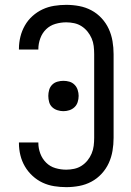

<svg xmlns="http://www.w3.org/2000/svg" viewBox="-20 -763 540 791"><path d="M253 8Q280 8 306.5 3Q333 -2 356.5 -14.5Q380 -27 398.5 -47Q417 -67 428 -91Q439 -115 443.5 -141.5Q448 -168 448 -195V-540Q448 -567 443.5 -593.5Q439 -620 428 -644Q417 -668 398.5 -688Q380 -708 356.5 -720.5Q333 -733 306.5 -738Q280 -743 253 -743Q228 -743 203 -739Q178 -735 155.5 -724.5Q133 -714 114 -697Q95 -680 82.5 -658Q70 -636 64 -611.5Q58 -587 58 -562Q58 -561 58 -560.5Q58 -560 58 -559H138Q138 -559 138 -559.5Q138 -560 138 -561Q138 -583 146 -605Q154 -627 170 -642.5Q186 -658 208 -664.5Q230 -671 253 -671Q269 -671 285.5 -667.5Q302 -664 316 -655Q330 -646 340.5 -633Q351 -620 357.5 -605Q364 -590 366 -573.5Q368 -557 368 -540V-195Q368 -179 366 -162.5Q364 -146 357.5 -130.5Q351 -115 340.5 -102Q330 -89 316 -80Q302 -71 285.5 -67.5Q269 -64 253 -64Q230 -64 208 -70.5Q186 -77 170 -93Q154 -109 146 -130.5Q138 -152 138 -174Q138 -175 138 -175.5Q138 -176 138 -176H58Q58 -175 58 -174.5Q58 -174 58 -173Q58 -148 64 -123.5Q70 -99 82.5 -77.5Q95 -56 114 -38.5Q133 -21 155.5 -10.5Q178 0 203 4Q228 8 253 8ZM241 -305Q254 -305 266 -309Q278 -313 287 -321.5Q296 -330 300 -342.5Q304 -355 304 -368Q304 -380 300 -392.5Q296 -405 287 -414Q278 -423 266 -426.5Q254 -430 241 -430Q229 -430 216.5 -426.5Q204 -423 195 -414Q186 -405 182.5 -392.5Q179 -380 179 -368Q179 -355 182.5 -342.5Q186 -330 195 -321.5Q204 -313 216.5 -309Q229 -305 241 -305Z"/></svg>

Font: Iosevka SS09
Style: Regular
Weight: 400
Monospace: yes
Designer: Belleve Invis
Foundry: Belleve Invis
Version: Version 5.2.1; ttfautohint (v1.8.3)